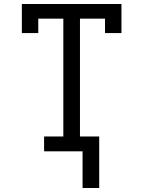

<svg xmlns="http://www.w3.org/2000/svg" viewBox="-20 -755 715 958"><path d="M392 183V0H200V-74H296V-662H171V-590H89V-735H586V-590H504V-662H379V-74H475V183Z"/></svg>

Font: Iosevka Plex Etoile
Style: Regular
Weight: 400
Designer: Belleve Invis
Foundry: Belleve Invis
Version: Version 25.1.1; ttfautohint (v1.8.4)